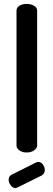

<svg xmlns="http://www.w3.org/2000/svg" viewBox="-20 -776 272 977"><path d="M116 0Q93 0 78.5 -11Q64 -22 64 -35V-722Q64 -737 78.5 -746.5Q93 -756 116 -756Q138 -756 153.5 -746.5Q169 -737 169 -722V-35Q169 -22 153.5 -11Q138 0 116 0ZM59 181Q45 181 34.5 167Q24 153 24 139Q24 121 39 113L163 51Q169 48 174 48Q189 48 198.5 61.5Q208 75 208 89Q208 108 192 117L71 177Q68 178 65 179.5Q62 181 59 181Z"/></svg>

Font: Dosis SemiBold
Style: Regular
Weight: 600
Designer: EdgarTolentino, PabloImpallari, IginoMarini
Foundry: EdgarTolentino, PabloImpallari, IginoMarini
Version: Version 3.001; ttfautohint (v1.8.2)